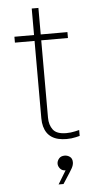

<svg xmlns="http://www.w3.org/2000/svg" viewBox="-60 -702 503 974"><g transform="rotate(-5 191.5 -214.5)"><path d="M259 10Q236 10 217 5.5Q198 1 183.5 -8.5Q169 -18 159.5 -32Q150 -46 145 -64.5Q140 -83 140 -106V-665H174V-106Q174 -69 192.5 -44.5Q211 -20 260 -20Q283 -20 304.5 -25Q326 -30 326 -30V0Q326 0 305 5Q284 10 259 10ZM310 -500H40V-530H310ZM223 236H198L254 144L270 158Q263 163 255.5 165.5Q248 168 241 168Q222 168 212 156Q202 144 202 131Q202 117 212 105Q222 93 241 93Q256 93 268 102Q280 111 280 130Q280 145 270.5 161.5Q261 178 238 213Z"/></g></svg>

Font: Be Vietnam Pro Variable Thin
Style: Regular
Weight: 100
Designer: Lam Bao, Tony Le, Vietanh Nguyen
Foundry: Yellow Type Foundry
Version: Version 1.002